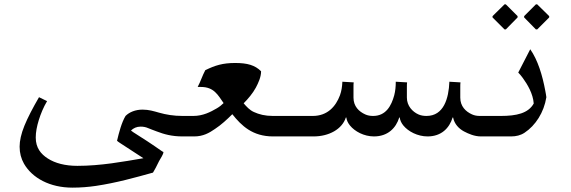

<svg xmlns="http://www.w3.org/2000/svg" viewBox="-20 -625 2620 881"><path d="M818 1V-93C776 -93 742 -99 710 -108C685 -115 663 -122 634 -122C602 -122 574 -111 556 -93C538 -63 526 -17 517 21C520 24 526 28 532 32C565 54 605 79 638 101C544 117 442 136 335 136C279 136 233 124 199 102C168 82 144 54 144 6C144 -18 149 -45 158 -74C167 -103 179 -132 196 -161L159 -179C130 -129 107 -85 92 -48C77 -11 70 21 70 48C70 77 77 103 90 126C128 192 209 236 312 236C350 236 386 233 420 228C514 214 599 190 682 167C685 161 690 154 695 144L710 114C716 102 730 84 730 72C730 73 726 71 719 66C681 39 632 7 592 -18L581 -26C592 -37 607 -44 625 -44C637 -44 649 -42 660 -37C671 -32 684 -28 699 -22C733 -9 768 1 818 1Z M1059 -336C1002 -336 967 -325 922 -303C908 -277 901 -252 887 -226H902C962 -226 980 -189 1006 -152C997 -143 987 -135 975 -128C946 -111 911 -93 867 -93H783V-16C783 -4 804 1 817 1H871C912 1 940 -15 966 -33C995 -52 1022 -77 1046 -101C1088 -48 1139 1 1233 1H1255V-93H1232C1196 -93 1169 -100 1145 -111C1125 -120 1111 -136 1098 -151C1118 -171 1140 -197 1154 -223C1165 -244 1178 -271 1178 -298C1150 -326 1115 -336 1059 -336Z M1254 1H1419C1489 1 1550 -32 1567 -86H1569C1571 -72 1577 -60 1586 -49C1608 -22 1650 1 1696 1C1759 1 1797 -37 1812 -86H1814C1816 -72 1822 -60 1831 -49C1853 -22 1896 1 1942 1C2005 1 2042 -37 2057 -86H2059C2065 -56 2085 -35 2109 -22C2130 -11 2157 1 2187 1H2238V-93H2182C2169 -93 2157 -95 2146 -100C2117 -113 2092 -137 2092 -177V-224C2092 -234 2092 -242 2093 -247L2042 -250C2039 -173 2016 -93 1937 -93C1924 -93 1911 -95 1900 -100C1873 -112 1847 -139 1847 -177V-224C1847 -234 1847 -242 1848 -247L1796 -250C1796 -228 1794 -207 1789 -188C1776 -140 1751 -93 1692 -93C1679 -93 1667 -95 1656 -100C1627 -113 1602 -137 1602 -177V-224C1602 -234 1602 -242 1603 -247L1551 -250C1550 -228 1547 -207 1540 -188C1521 -137 1483 -93 1415 -93H1220V-16C1220 -4 1241 1 1254 1Z M2278 -93H2203V-16C2203 -4 2224 1 2237 1H2325C2348 1 2369 -4 2387 -16C2437 -49 2476 -109 2487 -179C2486 -188 2484 -198 2482 -209C2469 -279 2448 -349 2413 -399L2358 -292C2364 -286 2371 -278 2379 -267C2400 -238 2426 -195 2429 -150C2404 -105 2350 -93 2278 -93ZM2355 -545V-551L2301 -605H2295L2240 -551V-545L2295 -490H2301ZM2500 -545V-551L2445 -605H2439L2385 -551V-545L2439 -490H2445Z"/></svg>

Font: Iranian Serif 
Style: Regular
Weight: 400
Designer: Hooman Mehr, Hadi Navid in Neviseh Pardaz Co. Ltd. (http://nevisa.com)
Foundry: http://font-store.ir
Version: 5.0.2 build 3/9/1393